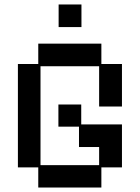

<svg xmlns="http://www.w3.org/2000/svg" viewBox="-20 -826 626 858"><path d="M151 12V-78H60V-540H151V-631H433V-540H525V-350H423V-530H161V-88H423V-169H333V-260H241V-359H343V-270H525V-78H433V12ZM242 -705V-806H344V-705Z"/></svg>

Font: Pixelify Sans
Style: Regular
Weight: 400
Designer: Stefie Justprince
Foundry: Typecalism Foundryline
Version: Version 1.000;February 13, 2025;FontCreator 15.0.0.3015 64-b